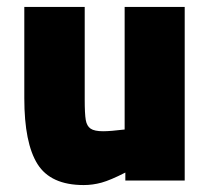

<svg xmlns="http://www.w3.org/2000/svg" viewBox="-20 -520 608 553"><path d="M50 -237V-500H224V-233Q224 -192 227 -174.5Q230 -157 241 -149.5Q252 -142 277 -142Q298 -142 339 -147V-500H512V0H341V-23Q298 -1 272.5 6Q247 13 221 13Q126 13 88 -47.5Q50 -108 50 -237Z"/></svg>

Font: Cairo Black
Style: Regular
Weight: 900
Designer: Mohamed Gaber, the designers of Titillium
Foundry: Kief Type Foundry
Version: Version 2.009; ttfautohint (v1.5.33-1714) -l 8 -r 50 -G 200 